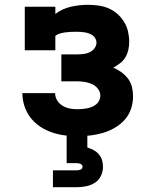

<svg xmlns="http://www.w3.org/2000/svg" viewBox="-20 -558 640 798"><path d="M302 8Q275 8 248 4.5Q221 1 195 -8Q169 -17 146 -32.5Q123 -48 106.5 -69.5Q90 -91 81.5 -117.5Q73 -144 73 -171H209Q209 -155 217.5 -141Q226 -127 240 -118.5Q254 -110 270 -107Q286 -104 302 -104Q313 -104 323 -105Q333 -106 343 -108Q353 -110 362.5 -114Q372 -118 380 -124.5Q388 -131 392.5 -140.5Q397 -150 397 -160Q397 -176 387 -189Q377 -202 362.5 -208.5Q348 -215 332 -217.5Q316 -220 300 -220H235V-332H300Q313 -332 326.5 -333.5Q340 -335 352 -340.5Q364 -346 372.5 -357Q381 -368 381 -381Q381 -390 376.5 -398Q372 -406 365 -411Q358 -416 349.5 -419Q341 -422 332 -423.5Q323 -425 314.5 -425.5Q306 -426 297 -426Q286 -426 274.5 -425.5Q263 -425 252 -423.5Q241 -422 230 -419Q219 -416 210 -409V-349H83V-530H210V-500Q224 -511 240.5 -518.5Q257 -526 274.5 -530Q292 -534 309.5 -536Q327 -538 345 -538Q367 -538 389 -535Q411 -532 431 -523.5Q451 -515 467.5 -500.5Q484 -486 495.5 -467.5Q507 -449 512 -427.5Q517 -406 517 -385Q517 -368 513.5 -351.5Q510 -335 501.5 -320.5Q493 -306 479.5 -295.5Q466 -285 451 -277Q469 -269 485 -257.5Q501 -246 512.5 -230.5Q524 -215 528.5 -196Q533 -177 533 -158Q533 -131 524.5 -105.5Q516 -80 498 -60Q480 -40 456.5 -26.5Q433 -13 407.5 -5.5Q382 2 355.5 5Q329 8 302 8ZM200 220V150H300Q308 150 315.5 146.5Q323 143 323 135Q323 127 315.5 123.5Q308 120 300 120H257V0H343V55Q356 59 368.5 65.5Q381 72 390.5 83Q400 94 404 107.5Q408 121 408 135Q408 155 399.5 173Q391 191 374.5 201.5Q358 212 338.5 216Q319 220 300 220Z"/></svg>

Font: Iosevka Curly Slab HvEx
Style: Regular
Weight: 900
Width: 7
Monospace: yes
Designer: Belleve Invis
Foundry: Belleve Invis
Version: Version 11.1.0; ttfautohint (v1.8.3)